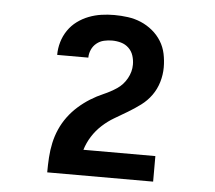

<svg xmlns="http://www.w3.org/2000/svg" viewBox="-43 -890 686 614"><g transform="rotate(5 300.0 -583.0)"><path d="M130 -323V-324Q130 -347 131.5 -371Q133 -395 138 -418Q143 -441 152.5 -462.5Q162 -484 176 -503Q190 -522 208 -538Q226 -554 246 -566.5Q266 -579 288 -588.5Q310 -598 329.5 -611Q349 -624 361 -645.5Q373 -667 373 -690Q373 -705 368.5 -719Q364 -733 353.5 -743Q343 -753 329 -757Q315 -761 300 -761Q287 -761 274 -758Q261 -755 250.5 -746.5Q240 -738 234.5 -725.5Q229 -713 229 -700Q229 -700 229 -700Q229 -700 229 -700H129Q129 -700 129 -700Q129 -700 129 -700Q129 -721 135 -741.5Q141 -762 153 -779.5Q165 -797 182 -809.5Q199 -822 218.5 -829.5Q238 -837 258.5 -840Q279 -843 300 -843Q322 -843 344 -840Q366 -837 386 -828.5Q406 -820 423 -806Q440 -792 451.5 -773.5Q463 -755 467.5 -733.5Q472 -712 472 -690Q472 -666 465 -642.5Q458 -619 444 -599.5Q430 -580 410.5 -565.5Q391 -551 370 -538.5Q349 -526 328.5 -514Q308 -502 290 -485.5Q272 -469 259 -448.5Q246 -428 239 -405H470V-323Z"/></g></svg>

Font: Iosevka Custom Heavy Extended
Style: Regular
Weight: 900
Width: 7
Monospace: yes
Designer: Belleve Invis
Foundry: Belleve Invis
Version: Version 11.2.4; ttfautohint (v1.8.4)